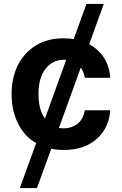

<svg xmlns="http://www.w3.org/2000/svg" viewBox="-20 -750 619 977"><path d="M434 -525Q480 -500 508 -458Q537 -413 541 -354H412Q405 -388 391 -406L280 -99Q292 -97 305 -97Q344 -97 375 -120Q403 -143 412 -189H541Q536 -127 507 -83Q476 -37 425 -12Q375 13 304 13Q270 13 241 7L168 207H81L164 -22Q105 -55 72 -121Q39 -187 39 -271Q39 -353 71 -419Q105 -484 163 -519Q222 -555 303 -555Q335 -555 355 -551L420 -730H508ZM305 -446Q248 -446 212 -400Q176 -355 176 -273Q176 -189 209 -147L317 -446Z"/></svg>

Font: Sinter Bold
Style: Regular
Weight: 700
Foundry: Adobe & rsms
Version: Version 1.000